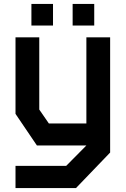

<svg xmlns="http://www.w3.org/2000/svg" viewBox="-20 -741 640 978"><path d="M420 -551V-112H229L180 -183V-551H59V-161L168 0H420L317 104H59V217H367L541 36V-551ZM140 -611V-721H250V-611ZM350 -611V-721H460V-611Z"/></svg>

Font: Kode Mono
Style: Bold
Weight: 700
Monospace: yes
Designer: Isa Ozler
Foundry: Kadena LLC
Version: Version 1.206;gftools[0.9.28]